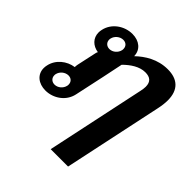

<svg xmlns="http://www.w3.org/2000/svg" viewBox="-192 -642 976 976"><g transform="rotate(45 296.0 -154.0)"><path d="M145 -318.3C142.5 -313.3 140 -307.5 139.2 -300L128.3 -250L117.5 -200C115.8 -192.5 115.8 -186.7 115.8 -181.7C66.7 -175 20.8 -139.2 10 -87.5C8.3 -80 7.5 -73.3 7.5 -66.7C7.5 -20.8 44.2 8.3 94.2 8.3C150.8 8.3 205.8 -29.2 218.3 -87.5L253.3 -250L275.8 -358.3C307.5 -390 346.7 -416.7 388.3 -416.7C422.5 -416.7 441.7 -401.7 441.7 -365.8C441.7 -355.8 440 -345.8 437.5 -333.3L324.2 200H449.2L562.5 -333.3C567.5 -356.7 570 -377.5 570 -396.7C570 -472.5 528.3 -508.3 458.3 -508.3C385.8 -508.3 330 -472.5 290 -434.2C289.2 -480 253.3 -508.3 204.2 -508.3C147.5 -508.3 91.7 -470.8 79.2 -412.5C77.5 -405 76.7 -398.3 76.7 -391.7C76.7 -351.7 105 -324.2 145 -318.3ZM123.3 -129.2C143.3 -129.2 156.7 -115.8 156.7 -96.7C156.7 -93.3 156.7 -90.8 155.8 -87.5C150.8 -64.2 129.2 -45.8 105.8 -45.8C85.8 -45.8 71.7 -60 71.7 -78.3C71.7 -81.7 71.7 -84.2 72.5 -87.5C77.5 -110.8 100 -129.2 123.3 -129.2ZM192.5 -454.2C212.5 -454.2 225.8 -440.8 225.8 -421.7C225.8 -418.3 225.8 -415.8 225 -412.5C220 -389.2 198.3 -370.8 175 -370.8C155 -370.8 140.8 -385 140.8 -403.3C140.8 -406.7 140.8 -409.2 141.7 -412.5C146.7 -435.8 169.2 -454.2 192.5 -454.2Z"/></g></svg>

Font: BoonHome
Style: Bold Oblique
Weight: 700
Italic angle: -12°
Designer: Sungsit Sawaiwan
Foundry: Sungsit Sawaiwan
Version: Version 0.2